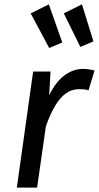

<svg xmlns="http://www.w3.org/2000/svg" viewBox="-20 -852 449 872"><path d="M356.4 -539.1Q370.4 -539.1 383.9 -537.1Q397.4 -535.1 409.4 -532.1L382.1 -442.1Q371.1 -445.1 361.6 -446.1Q352.1 -447.1 339.1 -447.1Q305.1 -447.1 278.2 -427.2Q251.2 -407.2 229.3 -369.7Q207.3 -332.3 188.4 -278.5L148.5 0H56.5L130.5 -527.1H209.4L203.4 -419.2Q233.4 -481.1 273.4 -510.1Q313.4 -539.1 356.4 -539.1ZM119.4 -791.2 201.8 -832.4 262.9 -659.1 203.5 -633.9ZM269.7 -791.3 352.2 -832.4 404.3 -664 344.9 -638.9Z"/></svg>

Font: Fira Sans Variable
Style: Italic
Weight: 397
Italic angle: -8°
Designer: Carrois Corporate & Edenspiekermann AG
Foundry: Carrois Corporate GbR & Edenspiekermann AG
Version: Version 4.202